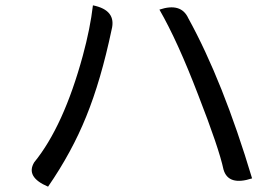

<svg xmlns="http://www.w3.org/2000/svg" viewBox="-20 -708 1040 719"><path d="M160 -9Q75 -45 108 -100Q218 -235 290 -499Q318 -602 328 -688Q417 -670 398 -597Q358 -407 303 -272Q249 -138 160 -9ZM924 -40Q835 -11 817 -73Q800 -153 722 -353Q645 -554 577 -672Q658 -699 685 -640Q815 -404 924 -40Z"/></svg>

Font: Swei Toothpaste CJK TC
Style: Regular
Weight: 400
Version: Version 1.0